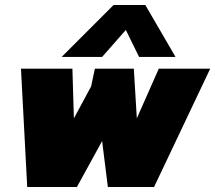

<svg xmlns="http://www.w3.org/2000/svg" viewBox="-20 -749 862 769"><path d="M227 -521 435 -729H562L683 -521H537L484 -629L389 -521ZM89 0 64 -474H270L276 -275L345 -403L360 -474H516L528 -275L616 -474H822L597 0H412L389 -184L288 0Z"/></svg>

Font: Kanit ExtraBold
Style: Italic
Weight: 800
Italic angle: -12°
Designer: Katatrad Team
Foundry: CadsonDemak
Version: Version 2.000; ttfautohint (v1.8.3)